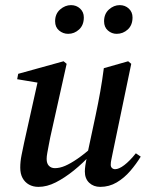

<svg xmlns="http://www.w3.org/2000/svg" viewBox="-20 -715 589 749"><path d="M130 14Q109 14 93 5Q77 -4 68 -20.5Q59 -37 59 -61Q59 -85 64 -109.5Q69 -134 74 -158L129 -405L143 -390L47 -406L51 -427L228 -476L240 -466L176 -179Q173 -164 170 -148Q167 -132 164.5 -118.5Q162 -105 162 -95Q162 -77 171 -68Q180 -59 194 -59Q213 -59 234 -68Q255 -77 282 -95.5Q309 -114 342 -143L350 -117H339Q304 -79 268 -50Q232 -21 197.5 -3.5Q163 14 130 14ZM371 14Q345 14 328 -2Q311 -18 311 -46Q311 -56 313 -70Q315 -84 321 -111V-115L353 -265Q363 -312 371 -357Q379 -402 385 -449L480 -476L492 -466L420 -120Q417 -104 414.5 -93Q412 -82 412 -72Q412 -64 417 -59.5Q422 -55 429 -55Q444 -55 465 -71Q486 -87 510 -117L529 -104Q512 -76 488.5 -48.5Q465 -21 435.5 -3.5Q406 14 371 14ZM246 -583Q226 -583 210.5 -596Q195 -609 195 -632Q195 -661 214.5 -678Q234 -695 257 -695Q278 -695 292.5 -681.5Q307 -668 307 -647Q307 -617 288.5 -600Q270 -583 246 -583ZM435 -583Q416 -583 401 -596Q386 -609 386 -632Q386 -661 405 -678Q424 -695 447 -695Q468 -695 482.5 -681.5Q497 -668 497 -647Q497 -617 478.5 -600Q460 -583 435 -583Z"/></svg>

Font: Source Serif 4 48pt SemiBold
Style: Italic
Weight: 600
Italic angle: -12°
Designer: Frank Grießhammer
Foundry: Adobe Systems Incorporated
Version: Version 4.004;hotconv 1.0.116;makeotfexe 2.5.65601